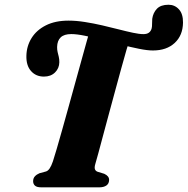

<svg xmlns="http://www.w3.org/2000/svg" viewBox="-20 -802 804 822"><path d="M273.5 -713.7Q306.7 -713.7 343.5 -707.8Q380.4 -702 417.3 -693.5Q454.3 -685 487.9 -676.3Q521.6 -667.6 548.9 -661.8Q576.3 -655.9 594 -655.9Q608.8 -655.9 617.4 -662.1Q626 -668.3 629.3 -680.5Q631.3 -689.1 631 -699.2Q630.8 -709.2 631.8 -721.6Q635.5 -747.5 651.9 -764.6Q668.4 -781.7 701.4 -781.7Q728.2 -781.7 746 -762.1Q763.9 -742.6 763.5 -705.2Q762.7 -650.4 728 -618.2Q693.3 -585.9 634.7 -585.9Q610.7 -585.9 575.2 -593.1Q539.8 -600.2 499.2 -610.6Q458.6 -621 418.2 -631.4Q377.8 -641.8 343.1 -649Q308.5 -656.1 285.1 -656.1Q254.5 -656.1 239.8 -642Q225.1 -627.9 224.5 -601Q224.3 -588.8 226.7 -578.9Q229.1 -569 231.6 -558.9Q234.1 -548.7 234 -535.3Q233.6 -509.6 215.5 -491.8Q197.5 -474 167.9 -474.1Q133.5 -474.2 112.7 -498Q91.8 -521.7 93 -563.7Q94 -605.2 115.3 -639.3Q136.5 -673.3 176.5 -693.5Q216.5 -713.7 273.5 -713.7ZM388.1 -100.2Q383.5 -84.7 386.6 -77Q389.8 -69.3 398.3 -66.5L426.3 -58Q447.8 -48 447.1 -31.2Q446.7 -15.5 435.3 -7.7Q423.9 0 405.6 0H156.3Q137.6 0 129.6 -7.3Q121.7 -14.7 121.8 -26.6Q122 -39.2 129.5 -47.2Q137 -55.3 149 -60.3L176.9 -67.9Q185.3 -70.4 192.5 -80.8Q199.7 -91.2 206.5 -111.2Q212.3 -128.6 222.5 -163.5Q232.7 -198.4 245.6 -244.2Q258.4 -290 272.8 -341.6Q287.1 -393.2 301.3 -444.7Q315.4 -496.3 328.2 -542Q340.9 -587.8 350.6 -622.7Q360.3 -657.6 365.5 -675.1L538 -642.2Q531.6 -623.5 521.5 -588.6Q511.4 -553.6 499 -508.6Q486.6 -463.5 473 -413.2Q459.4 -363 446 -313.7Q432.7 -264.5 421.1 -221.1Q409.5 -177.8 401 -146.1Q392.5 -114.4 388.1 -100.2Z"/></svg>

Font: Fraunces
Style: Italic
Weight: 900
Italic angle: -16°
Version: Version 1.000;[0bf87f6ff]